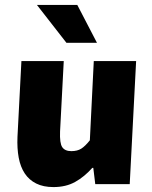

<svg xmlns="http://www.w3.org/2000/svg" viewBox="-20 -748 618 780"><path d="M67 -500H239L224 -214Q222 -166 233 -150Q244 -134 270 -134Q294 -134 310 -144Q326 -154 345 -178L361 -500H533L507 0H367L359 -66H355Q323 -30 285.5 -9Q248 12 197 12Q156 12 127 -2.5Q98 -17 80.5 -43.5Q63 -70 56 -107.5Q49 -145 51 -192ZM130 -728H294L374 -574H250Z"/></svg>

Font: Kilde Sans Black
Style: Regular
Weight: 900
Italic angle: -3°
Designer: Paul D. Hunt
Foundry: Adobe Systems Incorporated
Version: Version 1.050;PS Version 1.000;hotconv 1.0.70;makeotf.lib2.5